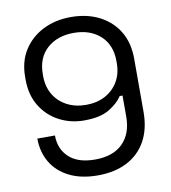

<svg xmlns="http://www.w3.org/2000/svg" viewBox="-82 -785 775 870"><g transform="rotate(-10 306.0 -350.0)"><path d="M299 14Q222 14 167.5 -13.5Q113 -41 85 -89Q57 -137 57 -198H138Q138 -136 179 -97.5Q220 -59 299 -59Q382 -59 426.5 -103.5Q471 -148 471 -226V-323H458Q439 -293 397.5 -267.5Q356 -242 281 -242Q218 -242 165.5 -270Q113 -298 82 -349Q51 -400 51 -470V-482Q51 -554 84 -605.5Q117 -657 173.5 -685.5Q230 -714 302 -714Q375 -714 431.5 -685.5Q488 -657 520 -604.5Q552 -552 552 -478V-234Q552 -156 521.5 -100.5Q491 -45 434 -15.5Q377 14 299 14ZM302 -310Q352 -310 390 -330.5Q428 -351 449.5 -387.5Q471 -424 471 -473V-481Q471 -556 424.5 -598.5Q378 -641 302 -641Q226 -641 179 -598.5Q132 -556 132 -481V-473Q132 -424 153.5 -387.5Q175 -351 213.5 -330.5Q252 -310 302 -310Z"/></g></svg>

Font: Space Grotesk
Style: Regular
Weight: 400
Designer: Florian Karsten
Foundry: Florian Karsten
Version: Version 2.000